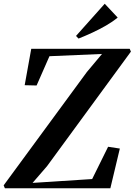

<svg xmlns="http://www.w3.org/2000/svg" viewBox="-36 -1003 718 1023"><path d="M-10 0 -16.5 -15.5 427 -619.5 507.5 -715.5 227.5 -703.5 159 -547.5 95.5 -549 130.5 -743H655L661.5 -728L214.5 -117.5L137.5 -28.5L455 -49L540 -221L602.5 -211.5L552 0ZM382.5 -797.5 369 -811.5 522 -983 591 -909.5Q564 -887 529.2 -867Q494.5 -847 456.8 -829.5Q419 -812 382.5 -797.5Z"/></svg>

Font: Merriweather 144pt SemiBold
Style: Italic
Weight: 600
Italic angle: -7.8°
Version: Version 2.101